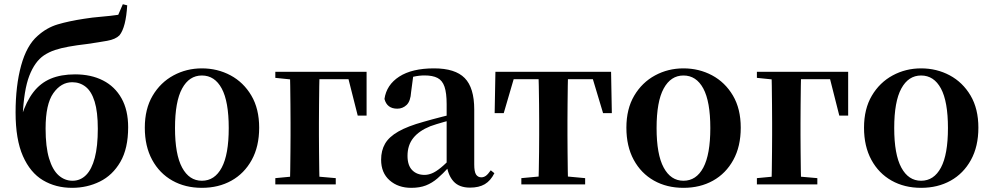

<svg xmlns="http://www.w3.org/2000/svg" viewBox="-20 -877 4712 913"><path d="M322.7 16.2Q244.9 16.2 184.3 -19.9Q123.8 -56 89 -134.8Q54.1 -213.7 54.1 -342.3Q54.1 -469.2 80.4 -565.2Q106.7 -661.1 158.7 -706.3Q201.6 -745.2 254.4 -761Q307.3 -776.7 379.5 -787.7Q418.1 -794 462.3 -797.6Q506.5 -801.3 542.3 -806.6L564 -856.9L584.9 -851.7Q582 -800.9 572.8 -764.4Q563.5 -727.9 548.1 -709Q529.7 -690.2 489.9 -683Q450 -675.9 394.9 -667.9Q343.4 -661.9 306.3 -655.1Q269.2 -648.4 241.3 -639.1Q213.4 -629.8 188.8 -613.6Q145.3 -583.9 119.4 -516.7Q93.4 -449.4 87.7 -322.6L82.2 -324.6Q105.1 -395.2 138.7 -438.8Q172.3 -482.3 221.1 -502.9Q270 -523.4 337 -523.4Q413.3 -523.4 469.9 -494.4Q526.5 -465.5 557.9 -409.4Q589.4 -353.3 589.4 -272Q589.4 -170.9 552.4 -107.2Q515.4 -43.5 454.8 -13.7Q394.3 16.2 322.7 16.2ZM324.9 -17.5Q362.2 -17.5 389.2 -44.5Q416.2 -71.6 430.7 -126.5Q445.1 -181.4 445.1 -264.3Q445.1 -345.1 430.1 -393.8Q415.1 -442.4 387.5 -464.2Q360 -486 323.4 -486Q270.4 -486 233.6 -433.9Q196.8 -381.8 196.8 -266Q196.8 -178.6 213.3 -123.8Q229.8 -68.9 258.8 -43.2Q287.8 -17.5 324.9 -17.5Z M940 16.2Q860.7 16.2 799.5 -18.3Q738.3 -52.8 703.5 -117Q668.6 -181.2 668.6 -269.8Q668.6 -359.1 705.8 -422Q743 -484.9 804.9 -518.4Q866.8 -551.9 940 -551.9Q1014.1 -551.9 1076.1 -518.8Q1138 -485.6 1175.2 -422.7Q1212.4 -359.8 1212.4 -269.8Q1212.4 -180.5 1177 -116.3Q1141.6 -52 1080.4 -17.9Q1019.2 16.2 940 16.2ZM940 -17.5Q1001 -17.5 1034.4 -80.1Q1067.7 -142.6 1067.7 -268.1Q1067.7 -394.2 1034.4 -456.1Q1001 -518 940 -518Q879.7 -518 846 -456.1Q812.2 -394.2 812.2 -268.1Q812.2 -142.6 846 -80.1Q879.7 -17.5 940 -17.5Z M1357.9 0Q1359.6 -25.5 1360.1 -67.4Q1360.6 -109.4 1361.1 -154.7Q1361.6 -200 1361.6 -234.8V-292.5Q1361.6 -331.7 1361.1 -378.5Q1360.6 -425.4 1360.1 -468.2Q1359.6 -511 1357.9 -535.7H1499.6Q1498.6 -511 1498.1 -468.2Q1497.6 -425.4 1497.1 -378.5Q1496.6 -331.7 1496.6 -292.5V-234.8Q1496.6 -200 1497.1 -154.7Q1497.6 -109.4 1498.1 -67.4Q1498.6 -25.5 1499.6 0ZM1428.9 -500.4V-535.7H1723.2L1723.2 -327.4H1681L1630.4 -527.4L1665 -500.4ZM1289.2 0V-29.9L1397.7 -40.2H1459.3L1576.6 -29.9V0ZM1289.2 -506.8V-535.7H1428.9V-495.5H1399Z M1935.6 16.2Q1873.2 16.2 1832.8 -19.4Q1792.3 -54.9 1792.3 -117.6Q1792.3 -161.2 1811 -193.6Q1829.7 -226.1 1874.1 -251.5Q1918.6 -277 1994.4 -297.9Q2033.8 -309.4 2083.4 -322Q2133 -334.6 2173 -344.4V-318.9Q2133 -308.9 2093 -297.6Q2052.9 -286.4 2026.1 -276.7Q1972.3 -254.9 1945.1 -220.6Q1917.8 -186.4 1917.8 -135.9Q1917.8 -90.4 1940.1 -67.9Q1962.3 -45.3 1999 -45.3Q2015.3 -45.3 2033.7 -52.6Q2052.1 -59.9 2076.4 -79.7Q2100.8 -99.4 2134.3 -135.5L2149.8 -82.4H2114.7Q2085.6 -50.6 2060.2 -28.7Q2034.7 -6.8 2005.4 4.7Q1976 16.2 1935.6 16.2ZM2215.1 15.2Q2163.6 15.2 2136.9 -14.2Q2110.2 -43.6 2103.9 -94V-96.5V-381.4Q2103.9 -434.7 2093.8 -464.5Q2083.7 -494.3 2060.6 -506.3Q2037.5 -518.3 1999 -518.3Q1973.4 -518.3 1946.3 -512.2Q1919.2 -506.1 1882.8 -491.2L1945.1 -516.3L1934.9 -439.2Q1932.3 -395.9 1913.6 -378Q1894.8 -360.2 1869.3 -360.2Q1820.1 -360.2 1808.2 -406.5Q1817.9 -473.5 1878.4 -512.7Q1938.9 -551.9 2044.1 -551.9Q2144.4 -551.9 2189.7 -505.9Q2235.1 -459.8 2235.1 -356.2V-94.8Q2235.1 -60.3 2243.8 -47Q2252.6 -33.8 2268.7 -33.8Q2280.3 -33.8 2290.3 -40.9Q2300.3 -48.1 2313.7 -67.2L2330.9 -53.4Q2313 -17.5 2285.2 -1.1Q2257.4 15.2 2215.1 15.2Z M2332.2 -339.1 2335.8 -535.7H2885.8L2889.4 -339.1H2847.7L2789.1 -534.2L2855 -500.4H2366.6L2432.5 -534.2L2375.4 -339.1ZM2459.1 0V-29.9L2570.7 -40.2H2651.6L2762.5 -29.9V0ZM2540.2 0Q2541.2 -25.5 2542.1 -67.4Q2542.9 -109.4 2543.4 -154.7Q2543.9 -200 2543.9 -234.8V-301.2Q2543.9 -335.7 2543.4 -381Q2542.9 -426.4 2542.1 -468.7Q2541.2 -511 2540.2 -535.7H2681.4Q2680.4 -511 2679.9 -468.7Q2679.4 -426.4 2678.9 -381Q2678.4 -335.7 2678.4 -301.2V-234.8Q2678.4 -200 2678.9 -154.7Q2679.4 -109.4 2679.9 -67.4Q2680.4 -25.5 2681.4 0Z M3230 16.2Q3150.7 16.2 3089.5 -18.3Q3028.3 -52.8 2993.5 -117Q2958.6 -181.2 2958.6 -269.8Q2958.6 -359.1 2995.8 -422Q3033 -484.9 3094.9 -518.4Q3156.8 -551.9 3230 -551.9Q3304.1 -551.9 3366.1 -518.8Q3428 -485.6 3465.2 -422.7Q3502.4 -359.8 3502.4 -269.8Q3502.4 -180.5 3467 -116.3Q3431.6 -52 3370.4 -17.9Q3309.2 16.2 3230 16.2ZM3230 -17.5Q3291 -17.5 3324.4 -80.1Q3357.7 -142.6 3357.7 -268.1Q3357.7 -394.2 3324.4 -456.1Q3291 -518 3230 -518Q3169.7 -518 3136 -456.1Q3102.2 -394.2 3102.2 -268.1Q3102.2 -142.6 3136 -80.1Q3169.7 -17.5 3230 -17.5Z M3647.9 0Q3649.6 -25.5 3650.1 -67.4Q3650.6 -109.4 3651.1 -154.7Q3651.6 -200 3651.6 -234.8V-292.5Q3651.6 -331.7 3651.1 -378.5Q3650.6 -425.4 3650.1 -468.2Q3649.6 -511 3647.9 -535.7H3789.6Q3788.6 -511 3788.1 -468.2Q3787.6 -425.4 3787.1 -378.5Q3786.6 -331.7 3786.6 -292.5V-234.8Q3786.6 -200 3787.1 -154.7Q3787.6 -109.4 3788.1 -67.4Q3788.6 -25.5 3789.6 0ZM3718.9 -500.4V-535.7H4013.2L4013.2 -327.4H3971L3920.4 -527.4L3955 -500.4ZM3579.2 0V-29.9L3687.7 -40.2H3749.3L3866.6 -29.9V0ZM3579.2 -506.8V-535.7H3718.9V-495.5H3689Z M4360 16.2Q4280.7 16.2 4219.5 -18.3Q4158.3 -52.8 4123.5 -117Q4088.6 -181.2 4088.6 -269.8Q4088.6 -359.1 4125.8 -422Q4163 -484.9 4224.9 -518.4Q4286.8 -551.9 4360 -551.9Q4434.1 -551.9 4496.1 -518.8Q4558 -485.6 4595.2 -422.7Q4632.4 -359.8 4632.4 -269.8Q4632.4 -180.5 4597 -116.3Q4561.6 -52 4500.4 -17.9Q4439.2 16.2 4360 16.2ZM4360 -17.5Q4421 -17.5 4454.4 -80.1Q4487.7 -142.6 4487.7 -268.1Q4487.7 -394.2 4454.4 -456.1Q4421 -518 4360 -518Q4299.7 -518 4266 -456.1Q4232.2 -394.2 4232.2 -268.1Q4232.2 -142.6 4266 -80.1Q4299.7 -17.5 4360 -17.5Z"/></svg>

Font: Source Han Serif JP VF
Style: Regular
Weight: 250
Designer: Ryoko NISHIZUKA 西塚涼子 (kana & ideographs); Frank Grießhammer (Latin, Greek & Cyrillic); Wenlong ZHANG 张文龙 (bopomofo); San
Foundry: Adobe
Version: Version 2.001;hotconv 1.1.0;makeotfexe 2.6.0